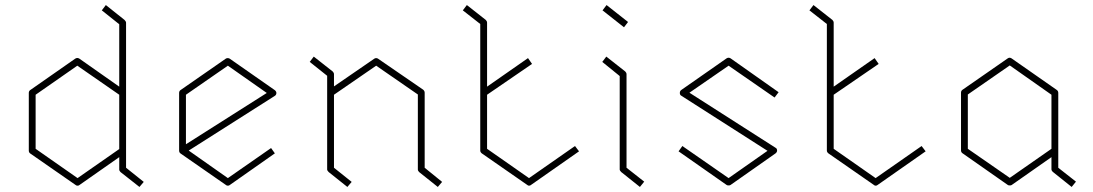

<svg xmlns="http://www.w3.org/2000/svg" viewBox="-20 -782 4325 760"><path d="M479 -692V-118L549 -62L532 -42L457 -101Q452 -106 452 -111V-160L295 -50Q292 -47 287 -47Q282 -47 279 -50L99 -175Q94 -179 94 -186V-414Q94 -421 99 -425L278 -550Q286 -555 294 -550L452 -439V-686L383 -741L399 -762L473 -703Q479 -697 479 -692ZM452 -192V-407L286 -522L121 -407V-193L287 -77Z M1068 -425Q1074 -420 1074 -414Q1074 -406 1067 -402L727 -186L882 -77L1053 -196L1068 -175L890 -50Q887 -47 882 -47Q877 -47 874 -50L694 -175Q689 -179 689 -186V-414Q689 -421 694 -425L874 -550Q881 -554 889 -550ZM716 -211 1036 -414 882 -522 716 -407Z M1661 -415V-118L1730 -62L1713 -42L1639 -101Q1634 -106 1634 -111V-408L1469 -522L1302 -407V-118L1372 -62L1355 -42L1281 -101Q1275 -107 1275 -111V-482L1206 -537L1222 -558L1297 -499Q1302 -494 1302 -488V-440L1462 -550Q1469 -554 1476 -550L1655 -427Q1661 -422 1661 -415Z M2074 -77 2256 -204 2272 -183 2082 -50Q2079 -47 2074 -47Q2070 -47 2067 -50L1887 -175Q1881 -180 1881 -186V-687L1812 -741L1828 -762L1903 -703Q1908 -698 1908 -692V-439L2070 -552L2086 -529L1908 -407V-193Z M2460 -488V-118L2530 -63L2513 -42L2439 -101Q2433 -107 2433 -111V-481L2364 -537L2380 -558L2455 -499Q2460 -494 2460 -488ZM2450 -674 2365 -741 2381 -762 2466 -695Z M3046 -396 2864 -522 2709 -415 3050 -197Q3056 -194 3056 -186Q3056 -180 3050 -175L2872 -50Q2870 -48 2864 -48Q2858 -48 2856 -50L2666 -183L2681 -204L2864 -77L3018 -185L2677 -403Q2671 -406 2671 -414Q2671 -422 2677 -426L2856 -551Q2864 -556 2872 -551L3062 -417Z M3446 -77 3628 -204 3644 -183 3454 -50Q3451 -47 3446 -47Q3442 -47 3439 -50L3259 -175Q3253 -180 3253 -186V-687L3184 -741L3200 -762L3275 -703Q3280 -698 3280 -692V-439L3442 -552L3458 -529L3280 -407V-193Z M4169 -414V-118L4239 -63L4222 -42L4147 -102Q4142 -107 4142 -111V-160L3985 -50Q3983 -48 3977 -48Q3971 -48 3969 -50L3789 -176Q3784 -180 3784 -187V-415Q3784 -422 3789 -426L3969 -551Q3976 -556 3984 -551L4163 -426Q4169 -422 4169 -414ZM4142 -193V-407L3977 -523L3811 -408V-193L3977 -78Z"/></svg>

Font: Envoyer
Style: Regular
Weight: 400
Version: Version 0.1